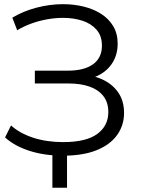

<svg xmlns="http://www.w3.org/2000/svg" viewBox="-20 -725 661 902"><path d="M276 6.4Q189.6 6.4 118.7 -16.3Q47.7 -39.1 3.8 -79.5L31.8 -135.6Q72.6 -98.7 135.9 -78Q199.1 -57.4 277 -57.4Q384.5 -57.4 436.7 -95.6Q488.9 -133.8 488.9 -198.6Q488.9 -243.7 465.5 -273.7Q442.1 -303.6 400.6 -318.2Q359 -332.8 303.1 -332.8H143.7V-393.1H300.1Q375.1 -393.1 417 -423.1Q458.9 -453 458.9 -510.5Q458.9 -556.5 433.5 -585.5Q408.1 -614.4 366.8 -627.8Q325.4 -641.1 276.4 -641.1Q239.5 -641.1 200.8 -634.1Q162.1 -627.2 126.5 -614.1Q90.9 -601 60.8 -582.9L37.8 -641.9Q89.7 -673.1 152.1 -689.2Q214.4 -705.4 275.8 -705.4Q326.8 -705.4 372.9 -694.1Q419.1 -682.8 455.2 -659.8Q491.4 -636.7 512.1 -601.8Q532.8 -566.9 532.8 -519.6Q532.8 -471.2 510.2 -433Q487.6 -394.9 445.8 -372.7Q404.1 -350.5 347 -350.5L351.6 -374.3Q409.7 -374.3 457.6 -353.3Q505.6 -332.3 534.2 -292.3Q562.8 -252.4 562.8 -194.2Q562.8 -136 530.1 -90.5Q497.4 -45 433.7 -19.3Q369.9 6.4 276 6.4ZM226.1 157.1V-18.5H294.9V157.1Z"/></svg>

Font: Montserrat Thin
Style: Regular
Weight: 100
Designer: Julieta Ulanovsky
Foundry: Julieta Ulanovsky
Version: Version 9.000